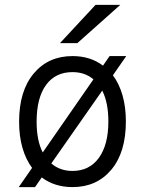

<svg xmlns="http://www.w3.org/2000/svg" viewBox="-20 -752 592 784"><path d="M56.5 12 111 -66.5Q85.5 -100.5 71.8 -148Q58 -195.5 58 -255Q58 -381 117.8 -452Q177.5 -523 276 -523Q349 -523 400.5 -484L427.5 -523H495.5L441 -444.5Q466.5 -410.5 480.2 -363Q494 -315.5 494 -256Q494 -130 434.5 -59Q375 12 276 12Q203 12 150.5 -27.5L123 12ZM154.5 -129.5 361.5 -428Q327 -457.5 276 -457.5Q206 -457.5 167.8 -404.8Q129.5 -352 129.5 -255Q129.5 -178 154.5 -129.5ZM276 -54Q345 -54 383.8 -107.5Q422.5 -161 422.5 -256Q422.5 -332.5 397.5 -382L189.5 -84.5Q225 -54 276 -54ZM225 -576 370 -732H471L296 -576Z"/></svg>

Font: Overpass Light
Style: Regular
Weight: 300
Designer: Delve Withrington, Dave Bailey, Thomas Jockin
Foundry: Delve Fonts LLC
Version: Version 4.000; ttfautohint (v1.8.3)